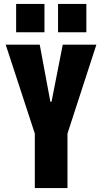

<svg xmlns="http://www.w3.org/2000/svg" viewBox="-20 -956 519 976"><path d="M62 -792V-936H206V-792ZM275 -792V-936H419V-792ZM157 0V-277L9 -729H182L236 -439H242L299 -729H470L323 -277V0Z"/></svg>

Font: Mona Sans Condensed ExtraBold
Style: Regular
Weight: 800
Width: 3
Designer: Deni Anggara
Foundry: GitHub
Version: Version 1.001;gftools[0.9.33]